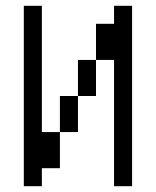

<svg xmlns="http://www.w3.org/2000/svg" viewBox="-20 -645 540 665"><path d="M125 -62.5H187.5Q187.5 -62.5 187.5 -187.5H125V-625H62.5Q62.5 -625 62.5 0H125ZM375 -437.5V0H437.5Q437.5 0 437.5 -625H375V-562.5H312.5Q312.5 -562.5 312.5 -437.5H250Q250 -437.5 250 -312.5H187.5Q187.5 -312.5 187.5 -187.5H250Q250 -187.5 250 -312.5H312.5Q312.5 -312.5 312.5 -437.5Z"/></svg>

Font: CalcUnifontExMono
Style: Regular
Weight: 500
Version: Version 15.0.06